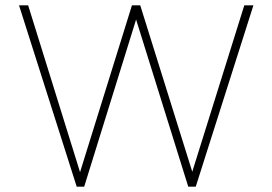

<svg xmlns="http://www.w3.org/2000/svg" viewBox="-20 -696 1016 716"><path d="M266 0 51 -676H85L286 -30H271L472 -676H503L705 -30H689L891 -676H925L710 0H682L481 -644H494L294 0Z"/></svg>

Font: Marine Company Thin
Style: Regular
Weight: 100
Designer: Rodrigo Fuenzalida
Foundry: fragTYPE
Version: Version 1.000